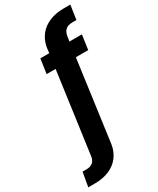

<svg xmlns="http://www.w3.org/2000/svg" viewBox="-336 -858 938 1137"><g transform="rotate(-30 133.5 -290.0)"><path d="M-91 205.5H-47Q9.5 205.5 52 187.5Q94.5 169.5 121 135.2Q147.5 101 155 54.5L230.5 -498.5H315L329 -598H244L249.5 -634Q254.5 -660.5 270.2 -674Q286 -687.5 315.5 -687.5H343.5L358 -785H315.5Q258.5 -785 215.5 -767.2Q172.5 -749.5 145.8 -716Q119 -682.5 110.5 -635.5L106 -598H45L30.5 -498.5H92L16 53Q13 80 -3 94Q-19 108 -47 108H-74Z"/></g></svg>

Font: Anybody ExtraCondensed
Style: Bold
Weight: 700
Width: 2
Version: Version 1.113;gftools[0.9.25]